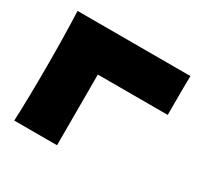

<svg xmlns="http://www.w3.org/2000/svg" viewBox="-123 -687 849 828"><g transform="rotate(30 301.0 -273.0)"><path d="M253 0H40Q45 -115 45 -273Q45 -432 40 -546H602Q601 -511 601 -406V-352H253Z"/></g></svg>

Font: Dela Gothic One
Style: Regular
Weight: 400
Designer: aratakana
Foundry: aratakana
Version: Version 1.004